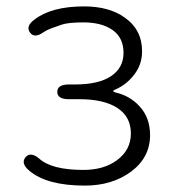

<svg xmlns="http://www.w3.org/2000/svg" viewBox="-20 -567 535 600"><path d="M245 13Q126 13 71 -34Q44 -57 60 -76Q76 -94 103 -71Q142 -36 241 -36Q304 -36 345 -66Q389 -98 389 -150Q389 -202 347 -229.5Q305 -257 228 -257H195Q159 -257 159 -280Q159 -303 195 -303H214Q288 -303 327 -329Q366 -355 366 -402Q366 -449 332 -473Q298 -497 241 -497Q193 -497 173 -490Q156 -484 139 -478Q124 -472 117 -467Q88 -446 74 -465Q59 -485 88 -506Q141 -547 243 -547Q321 -547 370 -512Q424 -474 424 -407Q424 -366 400 -334.5Q376 -303 342 -288Q334 -285 334 -282.5Q334 -280 341 -278Q385 -268 415 -236Q449 -200 449 -145Q449 -75 390 -31Q331 13 245 13Z"/></svg>

Font: Resource Han Rounded KR Light
Style: Regular
Weight: 300
Designer: Cyano Hao (round all glyphs); Ryoko NISHIZUKA 西塚涼子 (kana, bopomofo & ideographs); Paul D. Hunt (Latin, Greek & Cyrillic)
Foundry: Cyano Hao
Version: 0.990